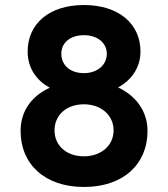

<svg xmlns="http://www.w3.org/2000/svg" viewBox="-20 -732 669 764"><path d="M314 12C470 12 567 -78 567 -211C567 -291 519 -352 450 -384C495 -408 539 -456 539 -527C539 -636 454 -712 314 -712C174 -712 90 -636 90 -527C90 -454 133 -407 178 -383C107 -350 62 -292 62 -211C62 -78 159 12 314 12ZM314 -441C258 -441 224 -474 224 -518C224 -561 258 -592 314 -592C368 -592 405 -561 405 -518C405 -474 368 -441 314 -441ZM314 -110C244 -110 197 -153 197 -213C197 -274 244 -317 314 -317C382 -317 432 -274 432 -213C432 -153 382 -110 314 -110Z"/></svg>

Font: Overpass ExtraBold
Style: Regular
Weight: 800
Designer: Delve Withrington, Thomas Jockin
Foundry: Delve Fonts
Version: Version 3.000;DELV;Overpass